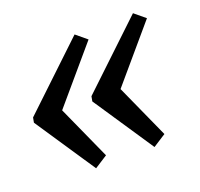

<svg xmlns="http://www.w3.org/2000/svg" viewBox="-82 -538 611 587"><g transform="rotate(-20 224.0 -244.5)"><path d="M137 -41 6 -237 9 -253 215 -448 250 -419 100 -243 179 -68ZM327 -41 196 -237 199 -253 405 -448 440 -419 290 -243 369 -68Z"/></g></svg>

Font: Piazzolla Thin SemiBold
Style: Italic
Weight: 600
Italic angle: -11.3°
Version: Version 2.005